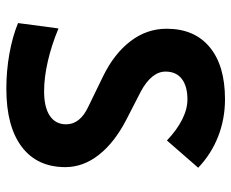

<svg xmlns="http://www.w3.org/2000/svg" viewBox="-84 -660 753 626"><g transform="rotate(90 293.0 -346.5)"><path d="M269 9.8Q210 9.8 154.3 -0.2Q98.6 -10.3 54.7 -28.3L72.3 -160.2Q126 -137.7 179 -125.5Q231.9 -113.3 276.9 -113.3Q329.1 -113.3 356.9 -131.8Q384.8 -150.4 384.8 -185.1Q384.8 -230.5 327.6 -257.3L228 -305.7Q154.3 -341.8 113.8 -395Q73.2 -448.2 73.2 -512.7Q73.2 -603.5 133.3 -653.3Q193.4 -703.1 303.2 -703.1Q367.2 -703.1 424.6 -680.7Q481.9 -658.2 526.4 -615.7L437.5 -513.7Q403.8 -545.9 369.6 -563.2Q335.4 -580.6 303.7 -580.6Q260.7 -580.6 236.8 -562.3Q212.9 -543.9 212.9 -509.3Q212.9 -486.3 229.7 -465.8Q246.6 -445.3 277.8 -428.7L371.6 -380.4Q444.8 -342.3 484.6 -291.5Q524.4 -240.7 524.4 -182.6Q524.4 -90.3 458 -40.3Q391.6 9.8 269 9.8Z"/></g></svg>

Font: Cascadia Mono PL
Style: Regular
Weight: 400
Monospace: yes
Designer: Aaron Bell
Foundry: Saja Typeworks
Version: Version 2102.003